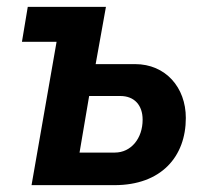

<svg xmlns="http://www.w3.org/2000/svg" viewBox="-20 -540 600 560"><path d="M72 0H314C450 0 522 -83 522 -196C522 -285 463 -353 374 -353H259L289 -520H61L44 -418H145ZM212 -95 240 -260H331C372 -260 396 -233 396 -191C396 -136 362 -95 315 -95Z"/></svg>

Font: Fixel Text 20240404 SemiBold
Style: Italic
Weight: 600
Width: 4
Italic angle: -10°
Designer: AlfaBravo + MacPaw
Foundry: Kyrylo Tkachov, Marchela Mozhyna, Serhii Makarenko, Maria Weinstein, Zakhar Kryvoshyya
Version: Version 1.211;Glyphs 3.2 (3225)